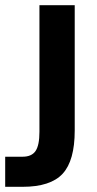

<svg xmlns="http://www.w3.org/2000/svg" viewBox="-64 -521 372 740"><path d="M-44 83H23Q58 83 73 61Q88 39 88 -13V-501H224V-18Q224 98 177.5 148.5Q131 199 23 199H-44Z"/></svg>

Font: Bai Jamjuree
Style: Bold
Weight: 700
Designer: Katatrad Aksorn Co.,Ltd.
Foundry: Cadson Demak Co.,Ltd.
Version: Version 1.000; ttfautohint (v1.6)